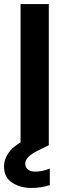

<svg xmlns="http://www.w3.org/2000/svg" viewBox="-55 -720 309 952"><path d="M47 0V-700H187V0ZM102 212Q46 212 5.5 186Q-35 160 -35 105Q-35 64 -4 27Q27 -10 111 -46L156 -65L187 0L136 25Q100 43 85 59Q70 75 70 92Q70 110 83.5 120.5Q97 131 120 131Q153 131 192 116V198Q173 204 150 208Q127 212 102 212Z"/></svg>

Font: Host Grotesk ExtraBold
Style: Regular
Weight: 800
Designer: Doğukan Karapınar
Foundry: Element Type
Version: Version 1.003; ttfautohint (v1.8.4.7-5d5b)